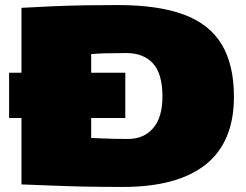

<svg xmlns="http://www.w3.org/2000/svg" viewBox="-20 -730 973 760"><path d="M16 -263V-442H65V-699Q134 -703 195 -705.5Q256 -708 316.5 -709Q377 -710 446 -710Q607 -710 708.5 -672Q810 -634 858 -553.5Q906 -473 906 -347Q906 -168 794.5 -79Q683 10 466 10Q380 10 311.5 8.5Q243 7 183.5 4.5Q124 2 65 0V-263ZM487 -180Q549 -180 586 -222.5Q623 -265 623 -348Q623 -438 585.5 -479Q548 -520 480 -520Q433 -520 398.5 -519Q364 -518 341 -516V-442H476V-263H341V-184Q368 -183 388.5 -182Q409 -181 431.5 -180.5Q454 -180 487 -180Z"/></svg>

Font: Georama Extended Black
Style: Regular
Weight: 900
Width: 7
Designer: Jean-Baptiste Levee
Foundry: Production Type
Version: Version 1.000